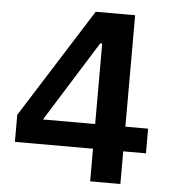

<svg xmlns="http://www.w3.org/2000/svg" viewBox="-51 -744 702 791"><g transform="rotate(5 300.0 -349.0)"><path d="M351 0V-135H28V-247L313 -698H476V-237H570V-135H476V0ZM135 -237H351V-570H343Z"/></g></svg>

Font: IBM Plex Mono SmBld
Style: Regular
Weight: 600
Monospace: yes
Designer: Mike Abbink, Paul van der Laan, Pieter van Rosmalen
Foundry: Bold Monday
Version: Version 2.3